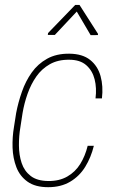

<svg xmlns="http://www.w3.org/2000/svg" viewBox="-20 -759 477 790"><path d="M178.7 -14.2Q223.6 -13.7 256.6 -32.5Q289.6 -51.3 310.1 -84.2Q330.6 -117.2 340.8 -159.2H366.2Q354.5 -111.3 330.8 -72.8Q307.1 -34.2 269 -11.5Q231 11.2 178.2 11.2Q125 11.2 93.3 -11.5Q61.5 -34.2 47.4 -71Q33.2 -107.9 31.7 -151.4Q30.3 -194.8 37.6 -237.3L46.4 -293.5Q54.7 -337.4 70.1 -381.3Q85.4 -425.3 110.6 -460.7Q135.7 -496.1 173.8 -517.3Q211.9 -538.6 265.1 -538.1Q319.3 -537.6 350.8 -512.5Q382.3 -487.3 393.8 -445.8Q405.3 -404.3 399.4 -354H373Q378.4 -396.5 369.4 -432.4Q360.4 -468.3 335 -490.7Q309.6 -513.2 264.6 -513.2Q218.3 -513.7 184.8 -494.6Q151.4 -475.6 129.4 -444.1Q107.4 -412.6 93.5 -373.3Q79.6 -334 72.8 -293.5L64 -236.3Q57.6 -199.2 57.9 -160.2Q58.1 -121.1 69.1 -88.1Q80.1 -55.2 106.4 -34.9Q132.8 -14.6 178.7 -14.2ZM307.1 -738.8 383.3 -619.6 382.8 -614.7 353 -614.3 295.9 -711.4 205.6 -615.2H176.8L177.7 -623L289.6 -738.8Z"/></svg>

Font: Roboto Condensed Thin
Style: Italic
Weight: 250
Italic angle: -12°
Designer: Christian Robertson
Foundry: Google
Version: Version 3.008; 2023